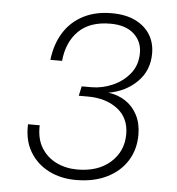

<svg xmlns="http://www.w3.org/2000/svg" viewBox="-52 -759 754 819"><g transform="rotate(5 325.0 -349.0)"><path d="M303 12Q237 12 185.5 -14.5Q134 -41 105 -90Q76 -139 79 -207H129Q127 -149 151 -110.5Q175 -72 215.5 -52.5Q256 -33 305 -33Q394 -33 447 -80.5Q500 -128 500 -201Q500 -271 450 -309Q400 -347 323 -347H284L293 -388H335Q381 -388 425.5 -407.5Q470 -427 499 -463.5Q528 -500 528 -552Q528 -601 492.5 -633Q457 -665 392 -665Q304 -665 256 -617.5Q208 -570 200 -489H150Q158 -557 189 -606.5Q220 -656 272 -683Q324 -710 394 -710Q453 -710 494.5 -690Q536 -670 558 -635Q580 -600 580 -554Q580 -481 531.5 -432.5Q483 -384 409 -371Q450 -366 482.5 -344.5Q515 -323 533.5 -287Q552 -251 552 -203Q552 -140 521.5 -91.5Q491 -43 435 -15.5Q379 12 303 12Z"/></g></svg>

Font: Azeret Mono Thin Thin
Style: Italic
Weight: 250
Italic angle: -12°
Version: Version 1.002